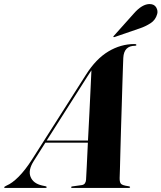

<svg xmlns="http://www.w3.org/2000/svg" viewBox="-82 -926 795 946"><path d="M84.5 -133Q55.5 -87.5 68.5 -54.8Q81.5 -22 125.5 -12L142 -8.5Q148 -7 148 -4Q148 0 141.5 0H-55.5Q-61.5 0 -61.5 -3Q-61.5 -6 -49 -12Q-22.5 -23 9.8 -55.2Q42 -87.5 75 -139L342 -558.5Q391 -636 452 -672.5Q513 -709 580 -709Q590 -709 590 -704.5Q590 -700.5 583.5 -700.5Q528.5 -700.5 525.5 -641Q525 -630.5 523.8 -596Q522.5 -561.5 521 -511.5Q519.5 -461.5 517.8 -404Q516 -346.5 514.2 -288.5Q512.5 -230.5 511.2 -180.2Q510 -130 509 -95.2Q508 -60.5 507.5 -49Q507 -28 514.2 -20.2Q521.5 -12.5 551 -8.5Q559 -7.5 559 -4Q559 0 552 0H274Q268.5 0 268.5 -3.5Q268.5 -7 274 -7.5L320.5 -14Q331.5 -15.5 336.5 -23Q341.5 -30.5 342 -40.5Q343 -57 345.5 -107.2Q348 -157.5 351 -223H141.5ZM348.5 -549 148 -233.5H351.5Q355 -299.5 358.5 -368.5Q362 -437.5 364.5 -494.2Q367 -551 368.5 -579.5Q361.5 -568.5 348.5 -549ZM577 -859Q618.5 -906.5 656 -906Q678.5 -905.5 687.8 -889.2Q697 -873 692.5 -857Q684.5 -827.5 660 -811.8Q635.5 -796 609 -787L482.5 -743.5Q478 -742 476.5 -744.5Q476 -747 479.5 -750Z"/></svg>

Font: Fraunces 144pt
Style: Bold Italic
Weight: 700
Italic angle: -16°
Version: Version 1.000;[b76b70a41]